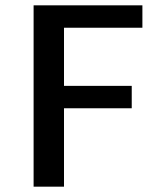

<svg xmlns="http://www.w3.org/2000/svg" viewBox="-20 -700 579 720"><path d="M220 -596V-378H474V-294H220V0H106V-680H514V-596Z"/></svg>

Font: Martel Sans SemiBold
Style: Regular
Weight: 600
Designer: Dan Reynolds and Mathieu Réguer
Foundry: Dan Reynolds and Mathieu Réguer
Version: Version 1.002; ttfautohint (v1.1) -l 5 -r 5 -G 72 -x 0 -D la